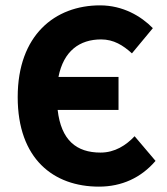

<svg xmlns="http://www.w3.org/2000/svg" viewBox="-20 -684 622 716"><path d="M349 12C434 12 506 -21 560 -84L482 -176C450 -142 408 -115 355 -115C265 -115 208 -161 195 -274H422V-397H198C217 -494 277 -537 357 -537C404 -537 439 -515 472 -485L550 -579C506 -624 438 -664 353 -664C185 -664 46 -553 46 -322C46 -91 180 12 349 12Z"/></svg>

Font: Giro Sans Regular
Style: Bold
Weight: 700
Designer: Paul D. Hunt
Foundry: Adobe Systems Incorporated
Version: Version 1.000;PS 1.0;hotconv 1.0.88;makeotf.lib2.5.647800